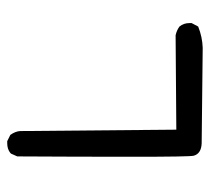

<svg xmlns="http://www.w3.org/2000/svg" viewBox="-45 -490 590 540"><g transform="rotate(90 250.0 -220.0)"><path d="M44.9 -458Q44.9 -460 44.9 -463.9L54.7 -482.4Q84 -494.1 114.3 -495.1L382.8 -492.2Q412.1 -491.2 418 -469.7Q420.9 -458 420.9 -296.4Q420.9 -134.8 419.9 24.4V26.4L412.1 43.9L410.2 45.9Q399.4 54.7 382.8 54.7Q380.9 54.7 377 54.7L359.4 45.9Q349.6 32.2 348.6 18.6L344.7 -420.9L79.1 -418.9Q65.4 -421.9 54.7 -429.7Q44.9 -441.4 44.9 -458Z"/></g></svg>

Font: JasonHandwriting2
Style: SemiBold
Weight: 600
Version: Version 1.04.7